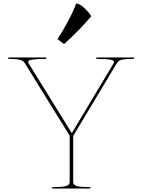

<svg xmlns="http://www.w3.org/2000/svg" viewBox="-20 -1079 812 1099"><path d="M529 -742 533 -750H747V-742Q701 -742 679.5 -738Q658 -734 648 -716L399 -301V-38Q399 -19 421.5 -13.5Q444 -8 487 -8H499L495 0H279V-8Q284 -8 288 -8Q332 -8 355.5 -13.5Q379 -19 379 -38V-302L123 -716L116 -725Q104 -736 83.5 -739Q63 -742 25 -742L29 -750H245V-742Q191 -742 162 -737.5Q133 -733 144 -716L391 -317L630 -716Q640 -733 611.5 -737.5Q583 -742 529 -742ZM347 -827 309 -855Q340 -902 370 -958.5Q400 -1015 416 -1059Q435 -1059 463.5 -1032.5Q492 -1006 502 -986Q441 -912 347 -827Z"/></svg>

Font: TMT Limkin
Style: Regular
Weight: 400
Designer: Gabriel Drozdov
Version: Version 1.000;Glyphs 3.1.2 (3151)